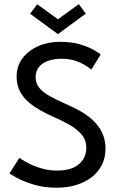

<svg xmlns="http://www.w3.org/2000/svg" viewBox="-20 -868 568 900"><path d="M260.5 -672Q317.5 -672 358.8 -659Q400 -646 423.8 -631.5Q447.5 -617 452 -612.5L408 -542Q400.5 -548.5 381.5 -560.8Q362.5 -573 334 -582.8Q305.5 -592.5 269 -592.5Q212.5 -592.5 179.8 -569.8Q147 -547 147 -505.5Q147 -477.5 164.2 -456.2Q181.5 -435 213 -417.5Q244.5 -400 286.5 -381.5Q321 -367 354.2 -348.5Q387.5 -330 414.8 -305Q442 -280 458.2 -247Q474.5 -214 474.5 -171Q474.5 -128.5 457.2 -94.5Q440 -60.5 408.8 -36.8Q377.5 -13 336 -0.5Q294.5 12 246.5 12Q186 12 137.2 -3Q88.5 -18 58.8 -34.5Q29 -51 24.5 -55L71 -128.5Q77 -123.5 93 -113.8Q109 -104 132.5 -93.5Q156 -83 185.5 -75.8Q215 -68.5 248.5 -68.5Q315.5 -68.5 350 -98.5Q384.5 -128.5 384.5 -175.5Q384.5 -211.5 362.5 -237.5Q340.5 -263.5 304 -284Q267.5 -304.5 223.5 -323.5Q178.5 -344 141 -368.5Q103.5 -393 80.8 -427.2Q58 -461.5 58 -510Q58 -558 85.2 -594.5Q112.5 -631 158.8 -651.5Q205 -672 260.5 -672ZM251.5 -708 121 -803.5 154.5 -848 251.5 -777.5 349.5 -848.5 382 -804Z"/></svg>

Font: League Spartan Thin
Style: Regular
Weight: 400
Version: Version 2.002